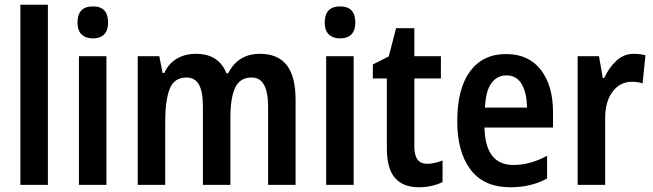

<svg xmlns="http://www.w3.org/2000/svg" viewBox="-20 -780 2754 810"><path d="M182 0H66V-760H182Z M372 -753Q436 -753 436 -685Q436 -651 419 -634.5Q402 -618 372 -618Q342 -618 324.5 -634.5Q307 -651 307 -685Q307 -753 372 -753ZM429 -543V0H313V-543Z M1077 -553Q1152 -553 1189.5 -505.5Q1227 -458 1227 -358V0H1111V-330Q1111 -453 1042 -453Q992 -453 972 -410Q952 -367 952 -284V0H836V-331Q836 -394 819 -423.5Q802 -453 767 -453Q714 -453 695.5 -404Q677 -355 677 -267V0H561V-543H652L666 -472H673Q691 -512 726 -532.5Q761 -553 806 -553Q857 -553 889 -531Q921 -509 935 -471H943Q984 -553 1077 -553Z M1415 -753Q1479 -753 1479 -685Q1479 -651 1462 -634.5Q1445 -618 1415 -618Q1385 -618 1367.5 -634.5Q1350 -651 1350 -685Q1350 -753 1415 -753ZM1472 -543V0H1356V-543Z M1782 -89Q1812 -89 1847 -103V-12Q1827 -2 1801.5 4Q1776 10 1747 10Q1681 10 1646.5 -29Q1612 -68 1612 -156V-449H1553V-508L1620 -542L1651 -661H1728V-543H1840V-449H1728V-161Q1728 -89 1782 -89Z M2115 -552Q2210 -552 2261.5 -485.5Q2313 -419 2313 -308V-242H2024Q2027 -84 2146 -84Q2218 -84 2288 -123V-27Q2221 10 2134 10Q2021 10 1965 -64.5Q1909 -139 1909 -268Q1909 -406 1963 -479Q2017 -552 2115 -552ZM2117 -462Q2077 -462 2053 -429Q2029 -396 2026 -326H2203Q2203 -386 2181.5 -424Q2160 -462 2117 -462Z M2654 -553Q2679 -553 2703 -547L2691 -428Q2672 -435 2646 -435Q2596 -435 2564.5 -393.5Q2533 -352 2533 -280V0H2417V-543H2507L2523 -451H2529Q2548 -493 2579.5 -523Q2611 -553 2654 -553Z"/></svg>

Font: Noto Sans Condensed SemiBold
Style: Regular
Weight: 600
Width: 3
Designer: Monotype Design Team
Foundry: Monotype Imaging Inc.
Version: Version 2.013; ttfautohint (v1.8.4.7-5d5b)